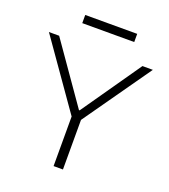

<svg xmlns="http://www.w3.org/2000/svg" viewBox="-151 -951 932 1059"><g transform="rotate(20 315.0 -421.5)"><path d="M287 0V-291L10 -686H70L313 -338H317L559 -686H620L342 -291V0ZM166 -795V-843H471V-795Z"/></g></svg>

Font: Archivo SemiBold Thin
Style: Regular
Weight: 250
Version: Version 2.001